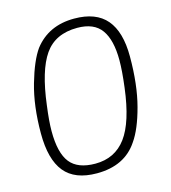

<svg xmlns="http://www.w3.org/2000/svg" viewBox="-117 -883 877 986"><g transform="rotate(-15 321.5 -390.0)"><path d="M282 -41Q386 -41 445.5 -121Q505 -201 527 -379Q538 -466 538 -523Q538 -630 499 -684.5Q460 -739 371 -739Q254 -739 197 -657Q140 -575 118 -395Q107 -313 107 -260Q107 -144 148 -92.5Q189 -41 282 -41ZM277 9Q160 9 105.5 -58Q51 -125 51 -263Q51 -409 83.5 -522Q116 -635 156 -691Q232 -789 368 -789Q484 -789 539.5 -723.5Q595 -658 595 -527Q595 -377 565.5 -266Q536 -155 495 -97Q425 9 277 9Z"/></g></svg>

Font: Tanohe Sans Light
Style: Italic
Weight: 300
Designer: Village Type and Design LLC & Cristiano Sobral
Foundry: Cooper Hewitt Smithsonian Design Museum
Version: Version 1.00;September 29, 2021;FontCreator 13.0.0.2655 64-b